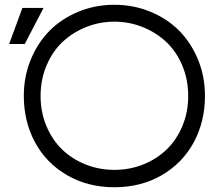

<svg xmlns="http://www.w3.org/2000/svg" viewBox="-20 -766 921 799"><path d="M148.9 -366.2Q148.9 -299.8 172.9 -242.2Q196.8 -184.6 238 -144.5Q279.3 -104.5 335.7 -81.8Q392.1 -59.1 456.1 -59.1Q520 -59.1 576.4 -81.8Q632.8 -104.5 674.1 -144.5Q715.3 -184.6 739.3 -242.2Q763.2 -299.8 763.2 -366.2Q763.2 -436 737.8 -495.1Q712.4 -554.2 669.9 -593.3Q627.4 -632.3 572 -654.1Q516.6 -675.8 456.1 -675.8Q395.5 -675.8 340.1 -654.1Q284.7 -632.3 242.2 -593.3Q199.7 -554.2 174.3 -495.1Q148.9 -436 148.9 -366.2ZM18.1 -583 73.2 -732.9H161.1L83 -583ZM79.1 -367.2Q79.1 -447.3 107.9 -517.6Q136.7 -587.9 186.5 -638.2Q236.3 -688.5 306.4 -717.3Q376.5 -746.1 456.1 -746.1Q535.6 -746.1 605.7 -717.3Q675.8 -688.5 725.6 -638.2Q775.4 -587.9 804.2 -517.6Q833 -447.3 833 -367.2Q833 -260.3 786.4 -173.8Q739.7 -87.4 653.3 -37.1Q566.9 13.2 456.1 13.2Q345.2 13.2 258.8 -37.1Q172.4 -87.4 125.7 -173.8Q79.1 -260.3 79.1 -367.2Z"/></svg>

Font: Kreadon
Style: Regular
Weight: 400
Designer: kohakuno
Foundry: StudioGnu
Version: Version 1.000;Glyphs 3.1.2 (3151)